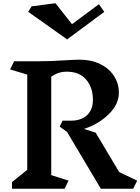

<svg xmlns="http://www.w3.org/2000/svg" viewBox="-20 -1164 866 1184"><path d="M801 0H602L393 -351L348 -383L366 -420H419Q481 -420 517 -454Q553 -488 553 -548Q553 -624 511.5 -673Q470 -722 391 -722Q339 -722 296 -691V-84L403 -50L378 0H54V-41L148 -117V-704L42 -736L67 -786H203Q292 -786 378 -792Q442 -796 472 -796Q543 -796 598 -769Q653 -742 683 -695.5Q713 -649 713 -593Q713 -520 650 -459Q587 -398 498 -369L570 -346L715 -103L826 -50ZM394 -921 154 -1091 175 -1125 322 -1144 424 -1015 590 -1138 623 -1091Z"/></svg>

Font: Inknut Antiqua SemiBold
Style: Regular
Weight: 600
Designer: Claus Eggers Sørensen
Foundry: Claus Eggers Sørensen
Version: Version 1.003; ttfautohint (v1.8.2) -l 8 -r 50 -G 200 -x 14 